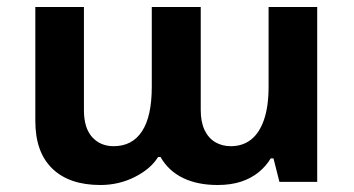

<svg xmlns="http://www.w3.org/2000/svg" viewBox="-20 -520 1013 549"><path d="M267 9Q178 9 129.5 -38Q81 -85 81 -174V-500H220V-205Q220 -154 243.5 -128Q267 -102 305 -102Q358 -102 386 -144.5Q414 -187 414 -272V-500H554V-205Q554 -171 565 -148Q576 -125 595.5 -113.5Q615 -102 640 -102Q674 -102 698 -121Q722 -140 735 -178Q748 -216 748 -272V-500H887V0H779L762 -67H754Q741 -45 719.5 -27.5Q698 -10 669 -0.5Q640 9 602 9Q545 9 503.5 -11Q462 -31 439 -71H432Q411 -37 365.5 -14Q320 9 267 9Z"/></svg>

Font: Noto Sans Armenian
Style: Bold
Weight: 700
Version: Version 2.007